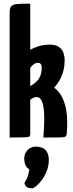

<svg xmlns="http://www.w3.org/2000/svg" viewBox="-20 -755 401 1054"><path d="M33 0V-686Q33 -711 42 -721Q51 -731 75.5 -733Q100 -735 146 -735V-482Q166 -493 193.5 -501.5Q221 -510 252 -510Q286 -510 304 -497Q322 -484 328.5 -464.5Q335 -445 335 -425Q335 -397 329.5 -373Q324 -349 315 -330Q306 -311 296 -297Q286 -283 277 -274Q303 -255 318.5 -226Q334 -197 341.5 -161Q349 -125 349 -85Q349 -69 348.5 -51.5Q348 -34 346 -17Q345 -9 339 -5Q333 -1 307 -0.5Q281 0 218 0Q220 -26 221.5 -51.5Q223 -77 223 -101Q223 -130 220.5 -153Q218 -176 212.5 -192.5Q207 -209 197.5 -216.5Q188 -224 173 -221Q165 -220 159 -216.5Q153 -213 149.5 -210Q146 -207 146 -207V-20Q146 -10 141.5 -6Q137 -2 113.5 -1Q90 0 33 0ZM146 -282Q167 -294 181 -308Q195 -322 202 -340.5Q209 -359 209 -383Q209 -410 189 -410Q176 -410 165.5 -402.5Q155 -395 146 -382ZM156 279Q141 279 130 273.5Q119 268 114 250Q131 221 134.5 207.5Q138 194 141 175Q125 165 119 150Q113 135 113 115Q113 88 131 69Q149 50 177 50Q212 50 230 69Q248 88 248 123Q248 154 237 182.5Q226 211 210 232.5Q194 254 179 266.5Q164 279 156 279Z"/></svg>

Font: Yanone Kaffeesatz
Style: Bold
Weight: 700
Designer: Yanone (Cyrillic: Daniel Pouzeot, Huerta Tipografica, and Cyreal)
Foundry: Yanone
Version: Version 2.003